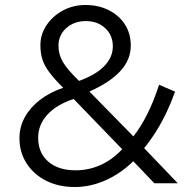

<svg xmlns="http://www.w3.org/2000/svg" viewBox="-20 -735 777 770"><path d="M280 15Q215 15 165 -10.2Q115 -35.5 86.5 -80Q58 -124.5 58 -181.5Q58 -225.5 79.2 -264.5Q100.5 -303.5 139.8 -334Q179 -364.5 233.5 -383Q198.5 -417.5 178.2 -444.5Q158 -471.5 150 -497Q142 -522.5 142 -553.5Q142 -597.5 166.8 -634.2Q191.5 -671 232.5 -693Q273.5 -715 322.5 -715Q375 -715 416.2 -694.2Q457.5 -673.5 481 -636.8Q504.5 -600 504.5 -552.5Q504.5 -494.5 461.5 -448.8Q418.5 -403 338.5 -368L515 -188Q544.5 -225.5 570.2 -276.5Q596 -327.5 618 -395L682 -367.5Q667.5 -326 648.5 -285.8Q629.5 -245.5 606.5 -208.8Q583.5 -172 558 -141L693 0H599L514.5 -88.5Q463.5 -38.5 403 -11.8Q342.5 15 280 15ZM283 -52Q335.5 -52 382.8 -73Q430 -94 470 -136.5L275.5 -338Q206.5 -315.5 169.8 -275Q133 -234.5 133 -182.5Q133 -122.5 173.2 -87.2Q213.5 -52 283 -52ZM297 -410.5Q364.5 -435 398.5 -470.2Q432.5 -505.5 432.5 -549Q432.5 -593.5 402 -622Q371.5 -650.5 324.5 -650.5Q277.5 -650.5 246 -622.5Q214.5 -594.5 214.5 -551.5Q214.5 -516.5 232.5 -486Q250.5 -455.5 297 -410.5Z"/></svg>

Font: Geologica Thin Roman ExtraLight
Style: Regular
Weight: 250
Version: Version 1.010;gftools[0.9.28]